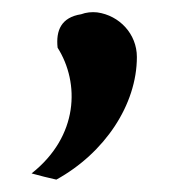

<svg xmlns="http://www.w3.org/2000/svg" viewBox="-20 -163 281 310"><path d="M201 -71C201 -108 173 -138 137 -143C128 -144 119 -143 111 -140C79 -135 70 -114 73 -86C109 -29 107 57 31 117C45 121 58 124 71 127C149 84 201 6 201 -71Z"/></svg>

Font: Bluebird
Style: Nrw
Weight: 400
Designer: Jasper
Foundry: Cannot Into Space Fonts
Version: Version 0.98